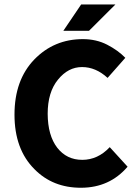

<svg xmlns="http://www.w3.org/2000/svg" viewBox="-20 -842 622 873"><path d="M136.2 -73.2Q45.9 -163.6 45.9 -320.8Q45.9 -478 135.7 -571.3Q225.6 -664.1 356.9 -664.1Q418 -664.1 467.3 -638.7Q516.6 -613.3 549.8 -579.1L469.2 -487.8Q415.5 -537.1 353 -537.1Q290 -537.1 243.7 -480Q196.8 -422.9 196.8 -324.7Q197.3 -226.1 240.2 -170.4Q283.2 -115.2 354 -115.2Q424.8 -115.2 479 -172.9L560.1 -84Q478.5 11.2 349.1 11.7Q219.7 12.2 136.2 -73.2ZM384.8 -702.1H268.1L349.1 -821.8H504.9Z"/></svg>

Font: SourceSansPro-Bold
Style: Bold
Weight: 700
Designer: Paul D. Hunt
Foundry: Adobe Systems Incorporated
Version: Version 1.050;PS Version 1.000;hotconv 1.0.70;makeotf.lib2.5